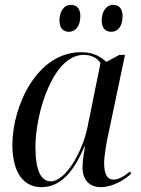

<svg xmlns="http://www.w3.org/2000/svg" viewBox="-20 -761 580 791"><path d="M439 -630C463 -630 485 -650 485 -695C485 -727 469 -741 446 -741C417 -741 399 -712 399 -677C399 -644 415 -630 439 -630ZM264 -630C288 -630 311 -650 311 -695C311 -727 295 -741 272 -741C242 -741 225 -712 225 -677C225 -644 241 -630 264 -630ZM151 10C224 10 281 -45 328 -158H330C325 -124 320 -101 320 -72C320 -20 348 10 396 10C444 10 495 -21 521 -46L515 -54C489 -33 468 -21 447 -21C422 -21 409 -44 409 -89C409 -118 420 -181 426 -207L495 -535H472L418 -506C394 -528 365 -546 314 -546C131 -546 31 -322 31 -165C31 -63 68 10 151 10ZM189 -14C151 -14 126 -54 126 -155C126 -295 198 -535 325 -535C353 -535 380 -524 394 -501L340 -235C321 -142 253 -14 189 -14Z"/></svg>

Font: Noto Serif Display SemiCondensed
Style: Italic
Weight: 400
Width: 4
Italic angle: -12°
Designer: Monotype Design Team
Foundry: Monotype Imaging Inc.
Version: Version 2.009